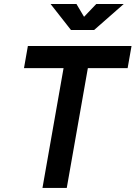

<svg xmlns="http://www.w3.org/2000/svg" viewBox="-20 -918 663 938"><path d="M187.5 0H306.2L409.2 -585H603.5L622.6 -693.4H116.2L97.2 -585H290.5ZM326.7 -771.5H439.9L584.5 -898.4H450.2L390.6 -835.9L353.5 -898.4H227.1Z"/></svg>

Font: Cascadia Code SemiBold
Style: Italic
Weight: 600
Italic angle: -10°
Monospace: yes
Designer: Aaron Bell
Foundry: Saja Typeworks
Version: Version 2404.023